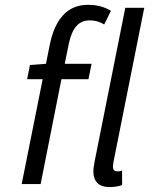

<svg xmlns="http://www.w3.org/2000/svg" viewBox="-20 -744 640 776"><path d="M67.6 0 152.5 -424H89.7L101.1 -481.4L165.8 -486.1L181.7 -565.8Q191.7 -614.7 211.5 -650.1Q231.2 -685.6 262.2 -705Q293.1 -724.4 335.9 -724.4Q364.6 -724.4 387.2 -718.1Q409.7 -711.7 428.4 -700.2L401.2 -645.1Q390.4 -652 375.3 -656.8Q360.2 -661.6 341.3 -661.6Q309.3 -661.6 288.8 -638.5Q268.2 -615.4 258.3 -568L241.7 -486.1H350.1L337.5 -424H228.3L144.2 0ZM422 12Q390 12 373.7 -4.5Q357.3 -21.1 357.3 -51.2Q357.3 -59.9 358.9 -70.2Q360.6 -80.5 362.7 -92.7L486.4 -712.4H563L438.6 -89.2Q437.6 -82.2 437.1 -77.6Q436.6 -73 436.6 -69.6Q436.6 -60.6 441.2 -56.1Q445.8 -51.5 452.8 -51.5Q457.8 -51.5 461.3 -51.7Q464.8 -51.9 473.3 -54.8L473.6 3.8Q463.2 7.8 451 9.9Q438.9 12 422 12Z"/></svg>

Font: SourceCodeVF
Style: Italic
Weight: 200
Italic angle: -11°
Monospace: yes
Designer: Paul D. Hunt, Teo Tuominen
Foundry: Adobe
Version: Version 1.026;hotconv 1.1.0;makeotfexe 2.6.0